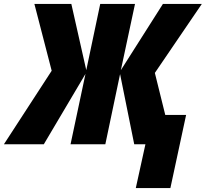

<svg xmlns="http://www.w3.org/2000/svg" viewBox="-86 -734 1047 977"><path d="M605 223H781L861 -149H755L702 -363L941 -714H743L529 -377L601 -714H424L353 -377L277 -714H89L177 -374L-66 0H137L349 -358L273 0H450L525 -357L597 0H654Z"/></svg>

Font: Noto Sans UI SemiCondensed Black
Style: Italic
Weight: 900
Width: 4
Italic angle: -372°
Designer: Monotype Design Team
Foundry: Monotype Imaging Inc.
Version: Version 1.901